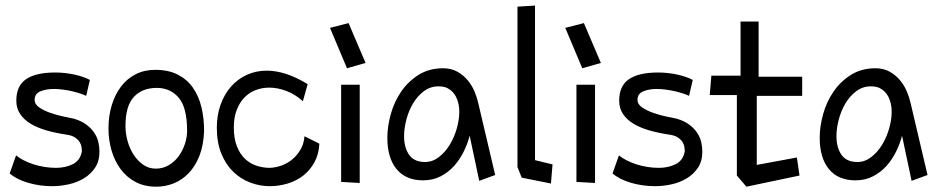

<svg xmlns="http://www.w3.org/2000/svg" viewBox="-20 -666 3468 706"><path d="M310.5 -372.1 296.9 -313.5Q289.1 -317.4 275.9 -321.8Q262.7 -326.2 246.6 -330.1Q230.5 -334 212.4 -336.4Q194.3 -338.9 178.7 -338.9Q149.4 -338.9 128.4 -330.1Q107.4 -321.3 107.4 -298.8Q107.4 -282.2 125 -270.5Q142.6 -258.8 166.5 -250.5Q190.4 -242.2 214.4 -237.3Q238.3 -232.4 252 -229.5Q281.2 -220.7 299.3 -206.5Q317.4 -192.4 327.6 -176.3Q337.9 -160.2 341.8 -142.6Q345.7 -125 345.7 -108.4Q345.7 -73.2 329.6 -49.3Q313.5 -25.4 288.6 -10.3Q263.7 4.9 232.9 11.7Q202.1 18.6 171.9 18.6Q125 18.6 82.5 5.9Q40 -6.8 15.6 -28.3L39.1 -94.7Q50.8 -85 66.9 -76.7Q83 -68.4 102.5 -62Q122.1 -55.7 143.6 -52.2Q165 -48.8 185.5 -48.8Q220.7 -48.8 248 -62.5Q275.4 -76.2 281.2 -110.4Q281.2 -116.2 279.8 -125.5Q278.3 -134.8 272.9 -143.6Q267.6 -152.3 256.3 -160.2Q245.1 -168 224.6 -170.9Q184.6 -176.8 150.9 -186.5Q117.2 -196.3 92.8 -210.9Q68.4 -225.6 54.2 -246.6Q40 -267.6 40 -295.9Q40 -350.6 76.2 -375Q112.3 -399.4 182.6 -399.4Q219.7 -399.4 254.4 -391.6Q289.1 -383.8 310.5 -372.1Z M556.6 -342.8Q502.9 -342.8 472.2 -309.6Q441.4 -276.4 441.4 -203.1Q441.4 -174.8 449.2 -147Q457 -119.1 471.7 -96.7Q486.3 -74.2 506.8 -60.1Q527.3 -45.9 552.7 -45.9Q579.1 -45.9 600.6 -58.6Q622.1 -71.3 636.7 -91.3Q651.4 -111.3 659.7 -136.2Q668 -161.1 668 -184.6Q668 -270.5 637.2 -306.6Q606.4 -342.8 556.6 -342.8ZM550.8 -409.2Q599.6 -409.2 633.8 -391.6Q668 -374 689.5 -343.3Q710.9 -312.5 720.7 -272Q730.5 -231.4 730.5 -184.6Q728.5 -131.8 713.4 -93.3Q698.2 -54.7 673.8 -29.3Q649.4 -3.9 618.7 8.3Q587.9 20.5 554.7 20.5Q510.7 20.5 478 2.9Q445.3 -14.6 423.3 -44.4Q401.4 -74.2 390.1 -112.8Q378.9 -151.4 378.9 -194.3Q378.9 -240.2 391.1 -279.8Q403.3 -319.3 425.3 -348.1Q447.3 -377 479 -393.1Q510.7 -409.2 550.8 -409.2Z M1111.3 -356.4 1093.8 -293.9Q1065.4 -319.3 1033.2 -331.5Q1001 -343.8 969.7 -343.8Q943.4 -343.8 919.4 -334.5Q895.5 -325.2 877.9 -306.6Q860.4 -288.1 850.1 -260.7Q839.8 -233.4 839.8 -198.2Q839.8 -156.2 851.1 -127.9Q862.3 -99.6 880.9 -82Q899.4 -64.5 923.3 -56.6Q947.3 -48.8 972.7 -48.8Q995.1 -49.8 1017.1 -58.1Q1039.1 -66.4 1056.6 -81.5Q1074.2 -96.7 1085.9 -117.7Q1097.7 -138.7 1099.6 -165L1154.3 -137.7Q1152.3 -98.6 1136.2 -69.3Q1120.1 -40 1095.2 -20.5Q1070.3 -1 1038.1 8.8Q1005.9 18.6 971.7 18.6Q935.5 18.6 900.4 5.4Q865.2 -7.8 837.9 -34.2Q810.5 -60.5 793.9 -101.1Q777.3 -141.6 777.3 -196.3Q777.3 -242.2 791 -280.8Q804.7 -319.3 829.1 -347.2Q853.5 -375 887.2 -390.6Q920.9 -406.2 960.9 -406.2Q995.1 -406.2 1032.7 -394Q1070.3 -381.8 1111.3 -356.4Z M1234.4 2.9V-354.5H1302.7V6.8ZM1324.2 -434.6 1255.9 -415 1193.4 -563.5 1261.7 -581.1Z M1738.3 -288.1 1800.8 -22.5 1742.2 -1 1707 -167Q1700.2 -139.6 1686 -110.4Q1671.9 -81.1 1650.9 -57.1Q1629.9 -33.2 1601.1 -18.1Q1572.3 -2.9 1536.1 -2.9Q1471.7 -2.9 1438 -44.4Q1404.3 -85.9 1404.3 -159.2Q1404.3 -201.2 1417 -246.6Q1429.7 -292 1455.1 -329.1Q1480.5 -366.2 1519 -390.6Q1557.6 -415 1609.4 -415Q1639.6 -415 1662.6 -401.9Q1685.5 -388.7 1701.2 -369.1Q1716.8 -349.6 1725.6 -327.6Q1734.4 -305.7 1738.3 -288.1ZM1619.1 -344.7Q1612.3 -346.7 1606 -347.7Q1599.6 -348.6 1592.8 -348.6Q1562.5 -348.6 1538.6 -330.6Q1514.6 -312.5 1498.5 -285.2Q1482.4 -257.8 1474.1 -225.6Q1465.8 -193.4 1465.8 -166Q1465.8 -123 1484.4 -96.7Q1502.9 -70.3 1543 -70.3Q1570.3 -70.3 1593.8 -88.4Q1617.2 -106.4 1633.8 -133.8Q1650.4 -161.1 1659.7 -193.8Q1668.9 -226.6 1668.9 -254.9Q1668.9 -286.1 1656.7 -310.1Q1644.5 -334 1619.1 -344.7Z M1882.8 -51.8V-641.6L1947.3 -645.5V-77.1L2011.7 -61.5L2005.9 8.8L1898.4 -12.7Z M2099.6 2.9V-354.5H2168V6.8ZM2189.5 -434.6 2121.1 -415 2058.6 -563.5 2127 -581.1Z M2527.3 -372.1 2513.7 -313.5Q2505.9 -317.4 2492.7 -321.8Q2479.5 -326.2 2463.4 -330.1Q2447.3 -334 2429.2 -336.4Q2411.1 -338.9 2395.5 -338.9Q2366.2 -338.9 2345.2 -330.1Q2324.2 -321.3 2324.2 -298.8Q2324.2 -282.2 2341.8 -270.5Q2359.4 -258.8 2383.3 -250.5Q2407.2 -242.2 2431.2 -237.3Q2455.1 -232.4 2468.8 -229.5Q2498 -220.7 2516.1 -206.5Q2534.2 -192.4 2544.4 -176.3Q2554.7 -160.2 2558.6 -142.6Q2562.5 -125 2562.5 -108.4Q2562.5 -73.2 2546.4 -49.3Q2530.3 -25.4 2505.4 -10.3Q2480.5 4.9 2449.7 11.7Q2418.9 18.6 2388.7 18.6Q2341.8 18.6 2299.3 5.9Q2256.8 -6.8 2232.4 -28.3L2255.9 -94.7Q2267.6 -85 2283.7 -76.7Q2299.8 -68.4 2319.3 -62Q2338.9 -55.7 2360.4 -52.2Q2381.8 -48.8 2402.3 -48.8Q2437.5 -48.8 2464.8 -62.5Q2492.2 -76.2 2498 -110.4Q2498 -116.2 2496.6 -125.5Q2495.1 -134.8 2489.7 -143.6Q2484.4 -152.3 2473.1 -160.2Q2461.9 -168 2441.4 -170.9Q2401.4 -176.8 2367.7 -186.5Q2334 -196.3 2309.6 -210.9Q2285.2 -225.6 2271 -246.6Q2256.8 -267.6 2256.8 -295.9Q2256.8 -350.6 2293 -375Q2329.1 -399.4 2399.4 -399.4Q2436.5 -399.4 2471.2 -391.6Q2505.9 -383.8 2527.3 -372.1Z M2689.5 -20.5V-316.4H2589.8L2595.7 -387.7H2703.1V-586.9H2769.5V-383.8H2929.7V-313.5H2762.7V-59.6L2910.2 -86.9L2919.9 -20.5L2724.6 20.5Z M3328.1 -288.1 3390.6 -22.5 3332 -1 3296.9 -167Q3290 -139.6 3275.9 -110.4Q3261.7 -81.1 3240.7 -57.1Q3219.7 -33.2 3190.9 -18.1Q3162.1 -2.9 3126 -2.9Q3061.5 -2.9 3027.8 -44.4Q2994.1 -85.9 2994.1 -159.2Q2994.1 -201.2 3006.8 -246.6Q3019.5 -292 3044.9 -329.1Q3070.3 -366.2 3108.9 -390.6Q3147.5 -415 3199.2 -415Q3229.5 -415 3252.4 -401.9Q3275.4 -388.7 3291 -369.1Q3306.6 -349.6 3315.4 -327.6Q3324.2 -305.7 3328.1 -288.1ZM3209 -344.7Q3202.1 -346.7 3195.8 -347.7Q3189.5 -348.6 3182.6 -348.6Q3152.3 -348.6 3128.4 -330.6Q3104.5 -312.5 3088.4 -285.2Q3072.3 -257.8 3064 -225.6Q3055.7 -193.4 3055.7 -166Q3055.7 -123 3074.2 -96.7Q3092.8 -70.3 3132.8 -70.3Q3160.2 -70.3 3183.6 -88.4Q3207 -106.4 3223.6 -133.8Q3240.2 -161.1 3249.5 -193.8Q3258.8 -226.6 3258.8 -254.9Q3258.8 -286.1 3246.6 -310.1Q3234.4 -334 3209 -344.7Z"/></svg>

Font: Poor Story
Style: Regular
Weight: 400
Designer: YoonDesign Inc.
Foundry: YoonDesign Inc.
Version: Version 3.00